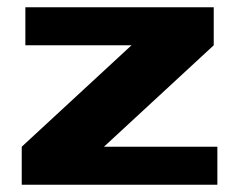

<svg xmlns="http://www.w3.org/2000/svg" viewBox="-20 -510 660 530"><path d="M40 0V-105L343 -385H50V-490H570V-385L267 -105H580V0Z"/></svg>

Font: Xolonium
Style: Bold
Weight: 700
Designer: Severin Meyer
Version: Version 4.2